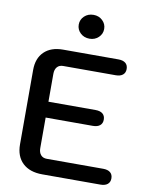

<svg xmlns="http://www.w3.org/2000/svg" viewBox="-98 -991 840 1063"><g transform="rotate(10 322.0 -459.5)"><path d="M64 -142V-561Q64 -626 102 -663Q140 -700 208 -700H519Q545 -700 559 -688.5Q573 -677 573 -655Q573 -634 559 -622.5Q545 -611 519 -611H224Q202 -611 190 -597Q178 -583 178 -559V-402H443Q469 -402 483 -390.5Q497 -379 497 -357Q497 -336 483 -324.5Q469 -313 443 -313H178V-141Q178 -117 190 -103Q202 -89 224 -89H541Q567 -89 581 -77.5Q595 -66 595 -44Q595 -23 581 -11.5Q567 0 541 0H214Q143 0 103.5 -37.5Q64 -75 64 -142ZM269 -852Q269 -880 289.5 -899.5Q310 -919 341 -919Q371 -919 391.5 -899.5Q412 -880 412 -852Q412 -824 391.5 -804.5Q371 -785 341 -785Q310 -785 289.5 -804.5Q269 -824 269 -852Z"/></g></svg>

Font: Kodchasan SemiBold
Style: Regular
Weight: 600
Version: Version 1.000; ttfautohint (v1.6)